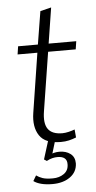

<svg xmlns="http://www.w3.org/2000/svg" viewBox="-52 -573 390 783"><g transform="rotate(-5 142.5 -181.0)"><path d="M180 10Q116 10 92.5 -25.5Q69 -61 78 -118L116 -361H35L40 -394H121L143 -529L188 -540L165 -394H278L273 -361H160L122 -121Q114 -72 130.5 -48.5Q147 -25 189 -25Q201 -25 215.5 -28.5Q230 -32 240 -36L243 -3Q228 3 213 6.5Q198 10 180 10ZM131 178Q105 178 85.5 173Q66 168 54 159L67 137Q78 145 92.5 150Q107 155 134 155Q161 155 180 141.5Q199 128 199 103Q200 70 160 70Q151 70 140 72.5Q129 75 116 82L105 75L130 -5H159L139 61L126 60Q147 49 170 49Q197 49 215 62.5Q233 76 233 102Q232 137 203.5 157.5Q175 178 131 178Z"/></g></svg>

Font: Rokkitt SemiBold ExtraLight
Style: Italic
Weight: 250
Italic angle: -9°
Version: Version 3.103